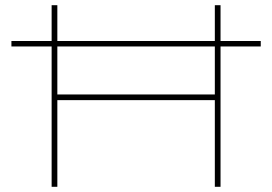

<svg xmlns="http://www.w3.org/2000/svg" viewBox="-20 -720 1050 740"><path d="M24 -541V-562H185H196H815H824H985V-541H824H815H196H184ZM808 0V-700H830V0ZM179 0V-700H201V0ZM190 -334 191 -356H819V-334Z"/></svg>

Font: Lexend Zetta Thin
Style: Regular
Weight: 250
Version: Version 1.007